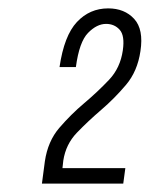

<svg xmlns="http://www.w3.org/2000/svg" viewBox="-20 -863 357 458"><path d="M80 -425H274L279 -462H129Q129 -464 130 -471Q131 -478 131 -480Q137 -519 163.5 -546.5Q190 -574 221.5 -601Q253 -628 280.5 -660.5Q308 -693 315 -741Q323 -793 300 -818Q277 -843 238 -843Q194 -843 163.5 -810.5Q133 -778 122 -703H161Q169 -763 190 -784.5Q211 -806 233 -806Q253 -806 265.5 -792Q278 -778 273 -743Q267 -701 240 -672.5Q213 -644 181 -617Q149 -590 121.5 -558Q94 -526 87 -478Z"/></svg>

Font: Secuela Light
Style: Italic
Weight: 300
Italic angle: -8°
Designer: Fernando Haro
Foundry: deFharo
Version: Version 1.708